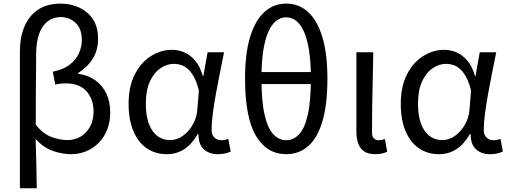

<svg xmlns="http://www.w3.org/2000/svg" viewBox="-20 -829 2783 1049"><path d="M88.7 199.6V-549.1Q88.7 -624 113.1 -682.8Q137.5 -741.7 187 -775.5Q236.4 -809.3 312.3 -809.3Q364.7 -809.3 411.5 -788.3Q458.2 -767.2 487 -724.8Q515.9 -682.5 515.9 -616.8Q515.9 -556.5 487.7 -509.9Q459.4 -463.2 407.7 -430.5V-425.5Q461.9 -418.3 500.9 -390.2Q540 -362.1 561.1 -317.5Q582.2 -272.9 582.2 -215.6Q582.2 -161.1 564.7 -118.5Q547.1 -75.8 517 -46.3Q486.8 -16.8 448.5 -1.7Q410.1 13.4 369.1 13.4Q318.2 13.4 267.5 -5Q216.7 -23.3 174.6 -69.9Q177.3 -0.7 178.5 65.1Q179.7 130.9 180.9 199.6ZM348.2 -63.7Q387.6 -63.7 419.8 -82.2Q452 -100.7 471.6 -136.2Q491.2 -171.7 491.2 -220.9Q491.2 -286 453.1 -329.8Q415 -373.5 337.9 -373.5Q323.7 -373.5 309.6 -372Q295.6 -370.5 281.9 -366.5L268.3 -437.3Q326.1 -448.8 360.8 -475.7Q395.5 -502.6 411.3 -538.1Q427 -573.7 427 -609.6Q427 -673.1 392.7 -704.3Q358.4 -735.6 313.6 -735.6Q250.3 -735.6 214.4 -684.6Q178.5 -633.5 177.7 -536.7Q176.6 -439 176 -342.7Q175.4 -246.5 175.4 -147.4Q214.7 -98.2 260.3 -81Q305.8 -63.7 348.2 -63.7Z M891.5 13.4Q829.8 13.4 782.9 -18.1Q735.9 -49.7 709.3 -111.5Q682.6 -173.3 682.6 -262.3Q682.6 -355.7 716 -421.4Q749.3 -487.2 803.8 -522Q858.2 -556.8 920.6 -556.8Q955 -556.8 987.6 -542.7Q1020.1 -528.7 1046.6 -497.4Q1073 -466 1088 -414.2H1091.1L1114.2 -543.4H1204.2Q1193.2 -489.9 1181.5 -431.1Q1169.7 -372.4 1159.4 -314.9Q1149.1 -257.4 1142.5 -206.8Q1136 -156.3 1136 -119.2Q1136 -91.6 1151.5 -77.3Q1167 -62.9 1189.7 -62.9Q1199 -62.9 1209.1 -65Q1219.2 -67.1 1227.3 -70.5L1240.4 -1.1Q1229.3 4.4 1212 8.9Q1194.8 13.4 1170.7 13.4Q1122.6 13.4 1093.4 -13.5Q1064.2 -40.4 1064.3 -96.9H1060.5Q997.8 13.4 891.5 13.4ZM910.1 -63.7Q946.3 -63.7 978.5 -86.5Q1010.8 -109.3 1033 -147.7Q1055.1 -186.1 1058.3 -232.1L1066.5 -334.6Q1055.5 -379.2 1040 -407.7Q1024.5 -436.2 1006.3 -452.1Q988.1 -468.1 968.7 -474.1Q949.3 -480.1 930.5 -480.1Q891.2 -480.1 855.9 -455.7Q820.6 -431.4 798.7 -383.3Q776.8 -335.1 776.8 -263Q776.8 -168 812.2 -115.8Q847.7 -63.7 910.1 -63.7Z M1543.6 13.4Q1438.4 13.4 1378.6 -86.5Q1318.8 -186.5 1318.8 -401.2Q1318.8 -534.5 1346 -625.3Q1373.2 -716.1 1423.7 -762.7Q1474.1 -809.3 1543.6 -809.3Q1613.5 -809.3 1663.9 -762.7Q1714.4 -716.1 1741.6 -625.1Q1768.8 -534.1 1768.8 -401.2Q1768.8 -257.9 1741.6 -166.3Q1714.4 -74.7 1663.9 -30.7Q1613.5 13.4 1543.6 13.4ZM1543.6 -62.9Q1583 -62.9 1613.6 -94.7Q1644.1 -126.4 1661.3 -200.4Q1678.5 -274.3 1678.5 -401.2Q1678.5 -490 1668.5 -553.4Q1658.4 -616.8 1640.4 -656.9Q1622.4 -697 1597.7 -715.7Q1573 -734.4 1543.6 -734.4Q1514.2 -734.4 1489.7 -715.7Q1465.2 -697 1446.9 -656.9Q1428.6 -616.8 1418.5 -553.4Q1408.5 -490 1408.5 -401.2Q1408.5 -274.3 1426 -200.4Q1443.4 -126.4 1474 -94.7Q1504.6 -62.9 1543.6 -62.9ZM1368.7 -369.6V-435.4H1718.3V-369.6Z M2030.3 13.4Q1992.9 13.4 1970.5 -1.2Q1948 -15.9 1937.6 -44.1Q1927.1 -72.3 1927.1 -112.4V-543.4H2019.3Q2018.5 -469.8 2016.5 -393.9Q2014.6 -318 2013.5 -244.8Q2012.4 -171.5 2012.4 -105.8Q2012.4 -83.3 2022.6 -73.1Q2032.7 -62.9 2050.4 -62.9Q2058 -62.9 2065.9 -64.4Q2073.8 -65.9 2083 -69.3L2095.4 0.1Q2083.8 5.7 2068.7 9.5Q2053.6 13.4 2030.3 13.4Z M2378.5 13.4Q2316.8 13.4 2269.9 -18.1Q2222.9 -49.7 2196.3 -111.5Q2169.6 -173.3 2169.6 -262.3Q2169.6 -355.7 2203 -421.4Q2236.3 -487.2 2290.8 -522Q2345.2 -556.8 2407.6 -556.8Q2442 -556.8 2474.6 -542.7Q2507.1 -528.7 2533.6 -497.4Q2560 -466 2575 -414.2H2578.1L2601.2 -543.4H2691.2Q2680.2 -489.9 2668.5 -431.1Q2656.7 -372.4 2646.4 -314.9Q2636.1 -257.4 2629.5 -206.8Q2623 -156.3 2623 -119.2Q2623 -91.6 2638.5 -77.3Q2654 -62.9 2676.7 -62.9Q2686 -62.9 2696.1 -65Q2706.2 -67.1 2714.3 -70.5L2727.4 -1.1Q2716.3 4.4 2699 8.9Q2681.8 13.4 2657.7 13.4Q2609.6 13.4 2580.4 -13.5Q2551.2 -40.4 2551.3 -96.9H2547.5Q2484.8 13.4 2378.5 13.4ZM2397.1 -63.7Q2433.3 -63.7 2465.5 -86.5Q2497.8 -109.3 2520 -147.7Q2542.1 -186.1 2545.3 -232.1L2553.5 -334.6Q2542.5 -379.2 2527 -407.7Q2511.5 -436.2 2493.3 -452.1Q2475.1 -468.1 2455.7 -474.1Q2436.3 -480.1 2417.5 -480.1Q2378.2 -480.1 2342.9 -455.7Q2307.6 -431.4 2285.7 -383.3Q2263.8 -335.1 2263.8 -263Q2263.8 -168 2299.2 -115.8Q2334.7 -63.7 2397.1 -63.7Z"/></svg>

Font: Noto Sans HK Thin
Style: Regular
Weight: 100
Designer: Ryoko NISHIZUKA 西塚涼子 (kana, bopomofo & ideographs); Paul D. Hunt (Latin, Greek & Cyrillic); Sandoll Communications 산돌커뮤니
Foundry: Adobe
Version: Version 2.004-H2;hotconv 1.0.118;makeotfexe 2.5.65603